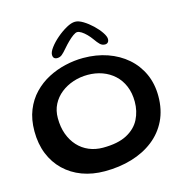

<svg xmlns="http://www.w3.org/2000/svg" viewBox="-122 -918 1033 1082"><g transform="rotate(-15 394.5 -377.0)"><path d="M358 52Q286 52 226.2 29.8Q166.5 7.5 122.8 -34.5Q79 -76.5 55.2 -135.5Q31.5 -194.5 31.5 -268Q31.5 -337 53 -390.5Q74.5 -444 112 -483Q149.5 -522 197.2 -547Q245 -572 298 -584.2Q351 -596.5 403 -596.5Q479.5 -596.5 544 -574Q608.5 -551.5 656.5 -509.8Q704.5 -468 731 -409.8Q757.5 -351.5 757.5 -279.5Q757.5 -200 727.5 -138.2Q697.5 -76.5 643 -34Q588.5 8.5 515.8 30.2Q443 52 358 52ZM381.5 -79Q469 -79 521.5 -107Q574 -135 597.5 -181.5Q621 -228 621 -283.5Q621 -334.5 604.2 -374.5Q587.5 -414.5 557.5 -442Q527.5 -469.5 488 -483.8Q448.5 -498 403 -498Q358.5 -498 318 -484.5Q277.5 -471 246 -446Q214.5 -421 196.2 -385.5Q178 -350 178 -306Q178 -253.5 193.2 -211.8Q208.5 -170 235.8 -140.2Q263 -110.5 300.2 -94.8Q337.5 -79 381.5 -79ZM263.5 -633.5Q238.5 -633.5 238.5 -659Q238.5 -675.5 256.8 -700Q275 -724.5 303 -748.5Q331 -772.5 360.5 -789Q390 -805.5 412 -805.5Q432.5 -805.5 458.8 -789.5Q485 -773.5 509.8 -750Q534.5 -726.5 550.5 -702.8Q566.5 -679 566.5 -664Q566.5 -651.5 560.2 -644.8Q554 -638 543 -638Q526.5 -638 514.5 -649.5Q502.5 -661 486.5 -684Q475.5 -699.5 461.5 -713.8Q447.5 -728 433.5 -737Q419.5 -746 408.5 -746Q399 -746 384 -735.2Q369 -724.5 352.5 -708.2Q336 -692 322 -675.5Q303.5 -653.5 291.2 -643.5Q279 -633.5 263.5 -633.5Z"/></g></svg>

Font: Gluten
Style: Regular
Weight: 400
Designer: Tyler Finck
Foundry: Etcetera Type Company
Version: Version 1.300